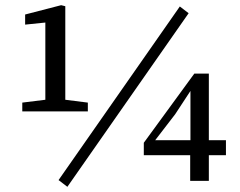

<svg xmlns="http://www.w3.org/2000/svg" viewBox="-20 -695 925 741"><path d="M66 -265V-299L155 -310V-608L77 -600V-639L216 -675L232 -671V-310L319 -299V-265ZM240 26 206 0 674 -670 708 -644ZM714 3V-96H535V-144L730 -411H786V-154H852V-96H786V3ZM656 -254 579 -154H715V-344Z"/></svg>

Font: Source Serif 4 SmText
Style: Regular
Weight: 400
Designer: Frank Grießhammer
Foundry: Adobe
Version: Version 4.005;hotconv 1.1.0;makeotfexe 2.6.0